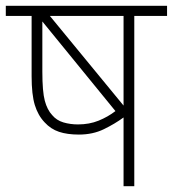

<svg xmlns="http://www.w3.org/2000/svg" viewBox="-20 -642 596 662"><path d="M556 -622V-587H443V0H406V-237Q376 -215 338 -196.5Q300 -178 252 -178Q212 -178 183.5 -187.5Q155 -197 134 -220Q111 -244 100 -280Q89 -316 89 -379V-587H0V-622ZM406 -587H152L406 -278ZM160 -245Q175 -227 198.5 -220Q222 -213 249 -213Q288 -213 320 -226Q352 -239 378 -259L126 -568V-395Q126 -326 134.5 -294.5Q143 -263 160 -245Z"/></svg>

Font: Noto Sans Devanagari ExtraLight
Style: Regular
Weight: 200
Designer: Jelle Bosma - Monotype Design Team
Foundry: Monotype Imaging Inc.
Version: Version 2.004; ttfautohint (v1.8.4.7-5d5b)